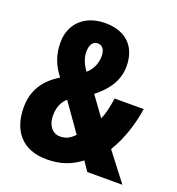

<svg xmlns="http://www.w3.org/2000/svg" viewBox="-133 -831 878 950"><g transform="rotate(20 306.5 -356.5)"><path d="M261 -723C153 -723 84 -656 84 -558C84 -492 103 -444 142 -393C62 -345 23 -280 23 -194C23 -71 88 10 216 10C292 10 345 -11 395 -49L428 0H613L500 -147C544 -219 572 -306 584 -388H431C424 -340 415 -301 402 -273L328 -375C393 -426 432 -484 432 -557C432 -660 371 -723 261 -723ZM259 -616C283 -616 299 -599 299 -563C299 -527 285 -490 255 -465C232 -495 220 -529 220 -558C220 -597 237 -616 259 -616ZM212 -302 316 -155C293 -131 272 -119 240 -119C198 -119 173 -158 173 -203C173 -247 185 -277 212 -302Z"/></g></svg>

Font: Noto Sans Lao UI ExtCond ExtBd
Style: Regular
Weight: 800
Width: 2
Designer: Monotype Design Team
Foundry: Monotype Imaging Inc.
Version: Version 2.000